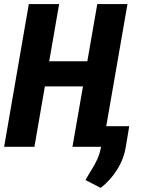

<svg xmlns="http://www.w3.org/2000/svg" viewBox="-20 -731 724 956"><path d="M460.4 -425.8 438.5 -300.8H156.2L178.2 -425.8ZM274.4 -710.9 151.4 0H0.5L123.5 -710.9ZM614.7 -710.9 491.2 0H340.8L464.4 -710.9ZM623.5 -102.5 606.9 -2.9Q597.2 59.1 564 112.5Q530.8 166 481.4 204.6L405.8 165.5Q420.4 139.2 436 114.3Q451.7 89.4 463.9 63Q476.1 36.6 481.9 5.9L501 -102.5Z"/></svg>

Font: Roboto Condensed ExtraBold
Style: Italic
Weight: 800
Italic angle: -12°
Designer: Christian Robertson
Foundry: Google
Version: Version 3.008; 2023